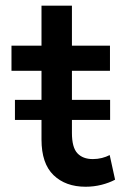

<svg xmlns="http://www.w3.org/2000/svg" viewBox="-20 -660 480 694"><path d="M289.5 15Q217 15 173.5 -27Q130 -69 130 -155.5V-404H21.5V-495H130V-639.5H240V-495H377.5V-404H240V-179.5Q240 -127 259.8 -106Q279.5 -85 315.5 -85Q333 -85 348.5 -89Q364 -93 376.5 -99.5L396 -10.5Q374.5 1 346.8 8Q319 15 289.5 15ZM34 -226.5V-299H378V-226.5Z"/></svg>

Font: Geologica
Style: Regular
Weight: 400
Designer: Sindre Bremnes, Frode Helland
Foundry: Monokrom Skriftforlag AS
Version: Version 1.010; ttfautohint (v1.8.4.7-5d5b);gftools[0.9.28]